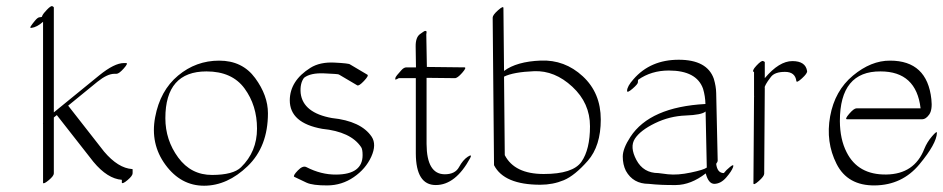

<svg xmlns="http://www.w3.org/2000/svg" viewBox="-20 -575 3080 627"><path d="M120.6 -169.9Q120.1 -171.4 120.6 -173.8V-503.9Q101.1 -486.3 82.5 -483.9Q76.2 -482.9 81.1 -490.2Q85.9 -497.6 94.5 -507.8Q103 -518.1 108.9 -518.6Q114.7 -519 116.7 -520Q117.7 -522 119.1 -525.9Q120.6 -529.8 133.5 -543.5Q146.5 -557.1 151.1 -554.7Q155.8 -552.2 155.8 -550.8V-208L303.7 -328.6Q353.5 -369.1 384.8 -369.1H391.6Q399.9 -369.1 384.3 -351.6Q368.7 -334 360.4 -334H353.5Q330.6 -334 298.3 -308.1L202.6 -230L319.8 -80.1Q365.7 -25.9 411.6 -22.9Q413.6 -22.9 413.1 -21V-9.3Q413.1 -1 397 12.7Q380.9 26.4 377.9 22V12.2Q331.1 8.8 285.2 -46.4L165.5 -199.2L155.8 -191.4V-8.8Q155.8 -0.5 139.4 13.2Q123 26.9 120.6 22.5Z M855 -205.1Q855 -96.2 788.8 -32.5Q722.7 31.2 646.7 31.5Q570.8 31.7 520.5 -36.6Q470.2 -105 486.6 -192.1Q502.9 -279.3 561.5 -328.1Q620.1 -377 695.8 -377Q771.5 -377 813.2 -320.1Q855 -263.2 855 -205.1ZM654.3 -341.8Q520 -341.8 520 -189Q520 -117.7 562 -60.5Q604 -3.4 672.9 -3.7Q741.7 -3.9 767.1 -28.8Q819.3 -79.6 819.3 -155Q819.3 -230.5 778.6 -286.1Q737.8 -341.8 654.3 -341.8Z M980.5 -29.3Q1028.8 -4.4 1077.6 -4.9Q1164.1 -5.4 1164.1 -68.4Q1164.1 -87.9 1159.2 -94.7Q1125.5 -145 1032.2 -154.3Q926.3 -173.3 926.3 -247.6Q926.8 -311.5 993.7 -353.5Q1024.9 -373 1072.3 -370.6Q1119.6 -368.2 1123 -364.7L1179.7 -331.1Q1185.1 -328.1 1168.5 -310.5Q1151.9 -293 1146.5 -296.4L1089.4 -330.1Q1088.9 -330.1 1086.4 -331.8Q1084 -333.5 1038.8 -335.4Q993.7 -337.4 972.7 -320.8Q959 -302.2 961.9 -270.5Q969.7 -206.5 1064 -189.5Q1159.2 -179.7 1193.8 -128.4Q1210.4 -103 1192.4 -63.2Q1174.3 -23.4 1135.3 3.4Q1096.2 30.3 1048.8 30.5Q1001.5 30.8 981 21.5Q960.4 12.2 940.9 2.4Q936 -1 952.4 -18.1Q968.8 -35.2 980.5 -29.3Z M1338.4 -355Q1337.9 -393.1 1337.4 -422.9Q1336.9 -452.6 1351.3 -463.4Q1365.7 -474.1 1368.4 -474.1Q1371.1 -474.1 1371.8 -473.6Q1372.6 -473.1 1372.8 -471.9Q1373 -470.7 1373 -469.5Q1373 -468.3 1372.6 -466.1Q1372.1 -463.9 1372.1 -462.4L1374 -356.4L1496.6 -355Q1504.9 -355 1489.3 -337.2Q1473.6 -319.3 1465.3 -319.8Q1419.4 -320.3 1373 -320.8V-105Q1373.5 -5.9 1432.6 -5.9Q1466.3 -5.9 1479 -29.3Q1491.7 -52.7 1507.3 -63Q1522.9 -73.2 1515.6 -59.1Q1467.8 29.3 1403.1 29.3Q1338.4 29.3 1337.9 -73.7V-319.8H1282.2Q1269.5 -312.5 1270.5 -316.9L1271 -318.4Q1271 -323.2 1276.6 -329.6Q1282.2 -335.9 1290.5 -345.5Q1298.8 -355 1307.1 -355Z M1626 -324.7 1628.4 -68.4Q1660.2 -6.8 1755.6 -6.8Q1851.1 -6.8 1878.9 -46.9Q1906.7 -86.9 1906.7 -162.6Q1906.7 -238.3 1849.1 -291.7Q1791.5 -345.2 1724.1 -342.5Q1656.7 -339.8 1626 -324.7ZM1626 -343.3Q1667 -374 1745.6 -377.2Q1824.2 -380.4 1883.1 -325.9Q1941.9 -271.5 1941.9 -184.8Q1941.9 -98.1 1899.4 -49.8Q1856.9 -1.5 1821.3 13.4Q1785.6 28.3 1744.6 28.3Q1626 28.3 1593.3 -35.6Q1593.3 -36.1 1593.3 -36.6L1588.9 -517.6Q1588.9 -525.9 1606.4 -541.5Q1624 -557.1 1624 -548.8Z M2313 25.4Q2293.5 25.4 2284.7 -8.8Q2236.3 28.8 2187.3 29.3Q2138.2 29.8 2098.6 25.4Q2047.4 25.4 2023.9 -17.1Q2013.7 -37.6 2013.7 -63.7Q2013.7 -89.8 2038.6 -127.9Q2102.5 -225.6 2283.7 -235.4Q2283.2 -260.7 2275.9 -285.2Q2254.9 -344.7 2164.1 -344.7Q2106.9 -344.7 2064 -314.5Q2063 -312 2063.2 -306.4Q2063.5 -300.8 2045.7 -285.4Q2027.8 -270 2027.8 -278.3Q2027.8 -293 2048.8 -316.4Q2104 -379.9 2196.5 -379.9Q2289.1 -379.9 2311 -317.9Q2318.4 -293 2318.8 -271.5L2323.7 -50.8Q2323.7 -46.4 2318.8 -40Q2322.3 -9.8 2343.8 -9.8Q2351.1 -19.5 2364.5 -30.3Q2377.9 -41 2374 -29.3Q2369.1 -15.6 2351.6 4.6Q2334 24.9 2313 25.4ZM2284.2 -210.9Q2271.5 -199.7 2219 -197.8Q2166.5 -195.8 2118.9 -172.6Q2071.3 -149.4 2053.5 -122.3Q2035.6 -95.2 2058.3 -52.5Q2081.1 -9.8 2129.9 -9.8Q2129.9 -9.8 2161.1 -5.9Q2192.9 -2.4 2235.8 -11.5Q2278.8 -20.5 2288.1 -27.8Z M2477.5 -319.8Q2524.4 -375.5 2567.6 -375.5Q2610.8 -375.5 2615.7 -342.8Q2616.7 -335.4 2599.1 -319.3Q2581.5 -303.2 2580.6 -310.5Q2576.7 -340.3 2543.5 -340.3Q2510.3 -340.3 2497.8 -324.2Q2485.4 -308.1 2481.4 -300.3Q2476.6 -291 2477.1 -290Q2477.5 -289.1 2477.5 -288.6L2475.6 -7.8Q2475.6 0.5 2458 16.1Q2440.4 31.7 2440.4 23.4L2442.4 -257.3Q2442.4 -258.3 2442.6 -260.3Q2442.9 -262.2 2442.4 -263.2V-339.4Q2433.6 -342.8 2450 -360.4Q2466.3 -377.9 2471.9 -375.7Q2477.5 -373.5 2477.5 -372.1Z M2744.6 -78.1Q2781.7 -3.9 2874 -5.1Q2966.3 -6.3 2998.5 -88.9Q3007.3 -110.8 3023.7 -129.9Q3040 -148.9 3039.6 -141.1Q3038.6 -106 2982.4 -38.3Q2926.3 29.3 2837.2 30.5Q2748 31.7 2711.9 -39.8Q2675.8 -111.3 2690.9 -195.1Q2706.1 -278.8 2765.4 -328.1Q2824.7 -377.4 2886.7 -377Q3007.8 -377 3021.5 -251Q3025.4 -216.3 3014.4 -200.9Q3003.4 -185.5 2991.7 -185.5H2746.1Q2737.8 -185.5 2753.2 -203.4Q2768.6 -221.2 2776.9 -221.2H2986.3Q2972.2 -341.8 2855.5 -341.8Q2722.7 -342.8 2722.7 -179.7Q2723.1 -120.1 2744.6 -78.1Z"/></svg>

Font: ML-NILA01_NewLipi
Style: Regular
Weight: 400
Designer: CLT@C-DIT
Version: Version ML-NILA01_NewLipi 2.